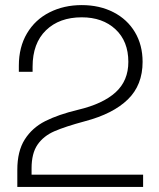

<svg xmlns="http://www.w3.org/2000/svg" viewBox="-20 -734 626 754"><path d="M54 -476Q54 -549 86 -603Q118 -657 174.5 -685.5Q231 -714 301 -714Q371 -714 425.5 -686Q480 -658 510 -607.5Q540 -557 540 -491Q540 -400 482 -343.5Q424 -287 314 -258Q236 -237 193.5 -218.5Q151 -200 127.5 -166Q104 -132 104 -73V-48H542V0H48V-67Q48 -140 77 -186Q106 -232 157 -258Q208 -284 287 -303Q384 -326 434 -371.5Q484 -417 484 -491Q484 -572 433.5 -619Q383 -666 301 -666Q213 -666 160.5 -615Q108 -564 108 -472V-452H54Z"/></svg>

Font: Space Grotesk Variable
Style: Regular
Weight: 400
Designer: Florian Karsten (Space Grotesk), Colophon Foundry (Space Mono)
Foundry: Florian Karsten
Version: Version 1.106